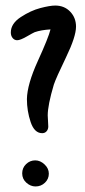

<svg xmlns="http://www.w3.org/2000/svg" viewBox="-20 -696 308 692"><path d="M254 -600Q254 -564 218 -489.5Q182 -415 174 -391Q152 -317 152 -280Q152 -274 153 -261Q154 -248 154 -240Q154 -230 148 -223Q142 -216 132 -216Q104 -216 90.5 -256Q77 -296 77 -339Q78 -392 116.5 -476.5Q155 -561 162 -590Q128 -588 105 -580Q100 -578 76.5 -564.5Q53 -551 42 -551Q32 -551 25.5 -559Q19 -567 19 -579Q19 -611 55 -634.5Q91 -658 125.5 -667Q160 -676 179 -676Q212 -676 233 -654Q254 -632 254 -600ZM107 -118Q125 -118 140.5 -103.5Q156 -89 156 -70Q156 -51 142 -37.5Q128 -24 108 -24Q90 -24 75 -37.5Q60 -51 60 -71Q60 -91 74 -104.5Q88 -118 107 -118Z"/></svg>

Font: Because We Mentor
Style: Regular
Weight: 400
Designer: Liz Wetzel, Aaron Williamson, Russ McMullin
Foundry: Red Hat
Version: Version 1.000